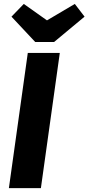

<svg xmlns="http://www.w3.org/2000/svg" viewBox="-20 -965 454 985"><path d="M122.6 -693.6H286.8L189.8 0H25.6ZM221 -860.5 363.8 -944.8 413.8 -879.6 257.3 -749.4H160.9L38.9 -879.6L102.1 -944.8Z"/></svg>

Font: Fira Sans Variable
Style: Italic
Weight: 397
Italic angle: -8°
Designer: Carrois Corporate & Edenspiekermann AG
Foundry: Carrois Corporate GbR & Edenspiekermann AG
Version: Version 4.202